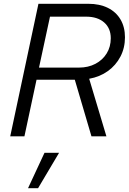

<svg xmlns="http://www.w3.org/2000/svg" viewBox="-20 -720 680 1014"><path d="M34 0 183 -700H446Q506 -700 549.5 -678.5Q593 -657 616.5 -617Q640 -577 640 -523Q640 -467 616 -421Q592 -375 549.5 -344.5Q507 -314 451 -304L542 0H463L375 -299H173L109 0ZM186 -363H397Q446 -363 484 -383Q522 -403 543.5 -438Q565 -473 565 -518Q565 -571 530 -601.5Q495 -632 435 -632H244ZM128 274 215 87H292L181 274Z"/></svg>

Font: Red Hat Text VF
Style: Italic
Weight: 300
Italic angle: -12°
Designer: Pentagram, MCKL
Foundry: Pentagram, MCKL
Version: Version 1.023